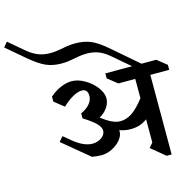

<svg xmlns="http://www.w3.org/2000/svg" viewBox="-325 -1423 1613 1601"><g transform="rotate(-15 481.5 -622.0)"><path d="M959 -677V10H916L796 -89L829 -128V-328Q796 -304 762 -293Q728 -282 685 -282Q634 -282 589 -299L590 -289Q590 -252 561 -216.5Q532 -181 486 -158Q440 -135 393 -135Q375 -135 350.5 -137.5Q326 -140 312 -143L84 -332L119 -373L175 -327Q268 -247 348 -247Q395 -249 427 -273Q459 -297 459 -331Q459 -360 426 -393.5Q393 -427 319 -473V-516Q369 -539 396 -571Q423 -603 423 -641Q423 -669 410 -684Q397 -699 373 -699Q339 -699 294 -674Q249 -649 203 -605L120 -671V-714Q164 -753 214.5 -774.5Q265 -796 310 -796Q364 -796 421.5 -763Q479 -730 517 -680Q555 -630 555 -584Q555 -543 529 -505Q503 -467 458 -442Q474 -432 507 -408Q569 -368 618 -368Q672 -368 721.5 -401.5Q771 -435 829 -511V-677H683L600 -743V-786H831L681 -914Q636 -952 591.5 -969Q547 -986 493 -986Q445 -986 384 -973Q346 -966 323.5 -963Q301 -960 270 -960Q195 -960 138 -985Q81 -1010 2 -1076L-159 -1213L-125 -1254L10 -1140Q55 -1103 100 -1085.5Q145 -1068 199 -1068Q228 -1068 251 -1071Q274 -1074 308 -1080Q369 -1093 421 -1093Q497 -1093 555 -1068.5Q613 -1044 689 -978L912 -786H1039L1122 -720V-677Z"/></g></svg>

Font: InknutAntiqua
Style: Medium
Weight: 500
Designer: Claus Eggers Srensen
Foundry: Claus Eggers Srensen
Version: Version 1.000; ttfautohint (v1.2) -l 7 -r 28 -G 50 -x 13 -D 